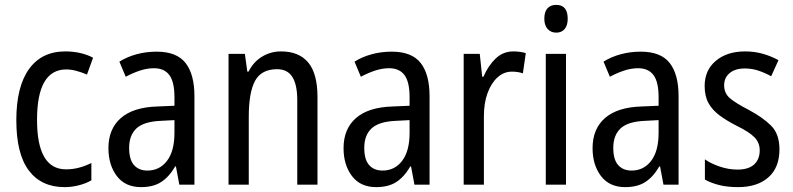

<svg xmlns="http://www.w3.org/2000/svg" viewBox="-20 -758 3255 788"><path d="M245 10Q150 10 98.5 -58Q47 -126 47 -265Q47 -402 99 -474.5Q151 -547 248 -547Q282 -547 311 -540Q340 -533 362 -521L337 -452Q316 -461 294 -467Q272 -473 252 -473Q132 -473 132 -266Q132 -63 251 -63Q279 -63 305 -70Q331 -77 355 -89V-18Q333 -5 303.5 2.5Q274 10 245 10Z M623 -546Q705 -546 741.5 -499.5Q778 -453 778 -363V0H716L702 -75H699Q674 -32 641.5 -11Q609 10 559 10Q494 10 459.5 -35.5Q425 -81 425 -150Q425 -229 476 -273.5Q527 -318 626 -321L696 -324V-359Q696 -422 675 -450Q654 -478 612 -478Q584 -478 555 -468.5Q526 -459 496 -443L470 -505Q502 -525 541 -535.5Q580 -546 623 -546ZM639 -262Q570 -259 540 -231Q510 -203 510 -151Q510 -103 530 -80.5Q550 -58 585 -58Q635 -58 665.5 -98Q696 -138 696 -213V-265Z M1133 -547Q1207 -547 1245 -501.5Q1283 -456 1283 -360V0H1200V-347Q1200 -410 1180 -442Q1160 -474 1117 -474Q1053 -474 1027 -426.5Q1001 -379 1001 -279V0H918V-537H985L995 -464H1000Q1020 -504 1055.5 -525.5Q1091 -547 1133 -547Z M1588 -546Q1670 -546 1706.5 -499.5Q1743 -453 1743 -363V0H1681L1667 -75H1664Q1639 -32 1606.5 -11Q1574 10 1524 10Q1459 10 1424.5 -35.5Q1390 -81 1390 -150Q1390 -229 1441 -273.5Q1492 -318 1591 -321L1661 -324V-359Q1661 -422 1640 -450Q1619 -478 1577 -478Q1549 -478 1520 -468.5Q1491 -459 1461 -443L1435 -505Q1467 -525 1506 -535.5Q1545 -546 1588 -546ZM1604 -262Q1535 -259 1505 -231Q1475 -203 1475 -151Q1475 -103 1495 -80.5Q1515 -58 1550 -58Q1600 -58 1630.5 -98Q1661 -138 1661 -213V-265Z M2087 -547Q2099 -547 2112 -545.5Q2125 -544 2138 -540L2126 -457Q2106 -464 2081 -464Q2048 -464 2022 -440.5Q1996 -417 1981 -376Q1966 -335 1966 -282V0H1883V-537H1949L1959 -443H1964Q1984 -489 2014.5 -518Q2045 -547 2087 -547Z M2263 -738Q2310 -738 2310 -681Q2310 -654 2297.5 -639Q2285 -624 2263 -624Q2241 -624 2227.5 -639Q2214 -654 2214 -681Q2214 -710 2227 -724Q2240 -738 2263 -738ZM2303 -537V0H2220V-537Z M2610 -546Q2692 -546 2728.5 -499.5Q2765 -453 2765 -363V0H2703L2689 -75H2686Q2661 -32 2628.5 -11Q2596 10 2546 10Q2481 10 2446.5 -35.5Q2412 -81 2412 -150Q2412 -229 2463 -273.5Q2514 -318 2613 -321L2683 -324V-359Q2683 -422 2662 -450Q2641 -478 2599 -478Q2571 -478 2542 -468.5Q2513 -459 2483 -443L2457 -505Q2489 -525 2528 -535.5Q2567 -546 2610 -546ZM2626 -262Q2557 -259 2527 -231Q2497 -203 2497 -151Q2497 -103 2517 -80.5Q2537 -58 2572 -58Q2622 -58 2652.5 -98Q2683 -138 2683 -213V-265Z M3179 -145Q3179 -70 3133.5 -30Q3088 10 3009 10Q2965 10 2931.5 1.5Q2898 -7 2873 -21V-104Q2897 -87 2933.5 -74.5Q2970 -62 3007 -62Q3052 -62 3075 -83Q3098 -104 3098 -141Q3098 -172 3077 -194Q3056 -216 3001 -243Q2962 -263 2933 -284.5Q2904 -306 2888 -334.5Q2872 -363 2872 -405Q2872 -470 2918 -508.5Q2964 -547 3038 -547Q3076 -547 3110 -537.5Q3144 -528 3175 -511L3145 -445Q3120 -459 3093 -468Q3066 -477 3037 -477Q2997 -477 2974.5 -458Q2952 -439 2952 -408Q2952 -376 2974.5 -356Q2997 -336 3053 -307Q3111 -276 3145 -242Q3179 -208 3179 -145Z"/></svg>

Font: Noto Sans Lao Condensed
Style: Regular
Weight: 400
Width: 3
Designer: Monotype Design Team
Foundry: Monotype Imaging Inc.
Version: Version 2.003; ttfautohint (v1.8.4.7-5d5b)